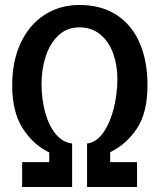

<svg xmlns="http://www.w3.org/2000/svg" viewBox="-20 -752 640 772"><path d="M69 -100H178V-139Q113.5 -170 71.2 -236Q29 -302 29 -409Q29 -505.5 63 -578.8Q97 -652 158.5 -692Q220 -732 300 -732Q385.5 -732 447 -693Q508.5 -654 540.8 -581.2Q573 -508.5 573 -409Q573 -299 530.5 -235.2Q488 -171.5 423 -140V-100H531V0H330V-175Q368 -179.5 395.8 -219.5Q423.5 -259.5 437.8 -318Q452 -376.5 452 -435Q452 -490 435 -537.2Q418 -584.5 383.5 -613.2Q349 -642 299 -642Q249 -642 214.8 -609.5Q180.5 -577 163.8 -525.2Q147 -473.5 147 -415Q147 -354.5 161.2 -301.5Q175.5 -248.5 203.2 -214.2Q231 -180 270 -175V0H69Z"/></svg>

Font: JuliaMono
Style: Bold
Weight: 700
Monospace: yes
Designer: cormullion
Foundry: corm
Version: Version 0.055; ttfautohint (v1.8.4)